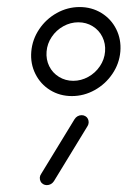

<svg xmlns="http://www.w3.org/2000/svg" viewBox="-20 -539 372 559"><path d="M285.9 -388.9Q287.8 -411.9 278.1 -431.5Q268.5 -451.1 249.8 -462.6Q231.1 -474.1 208.1 -474.1Q185.2 -474.1 164.4 -462.6Q143.7 -451.1 130.6 -431.5Q117.4 -411.9 115.6 -388.9Q113.7 -365.9 123.3 -346.3Q133 -326.7 151.7 -315.2Q170.4 -303.7 193.3 -303.7Q216.3 -303.7 237 -315.2Q257.8 -326.7 270.9 -346.3Q284.1 -365.9 285.9 -388.9ZM71.1 -388.9Q74.1 -424.1 94.1 -453.9Q114.1 -483.7 145.4 -501.1Q176.7 -518.5 211.9 -518.5Q247 -518.5 275.4 -501.1Q303.7 -483.7 318.5 -453.9Q333.3 -424.1 330.4 -388.9Q327.4 -353.7 307.2 -323.9Q287 -294.1 255.7 -276.7Q224.4 -259.3 189.3 -259.3Q154.1 -259.3 125.9 -276.7Q97.8 -294.1 83 -323.9Q68.1 -353.7 71.1 -388.9ZM116.3 0Q110.4 0 105.4 -3Q100.4 -5.9 98 -11.1Q95.6 -16.3 95.9 -22.2Q96.3 -27.8 100 -33L197 -191.9Q200.4 -197.4 205.9 -200.6Q211.5 -203.7 217.8 -203.7Q223.7 -203.7 228.7 -200.7Q233.7 -197.8 236.1 -192.6Q238.5 -187.4 238.1 -181.5Q237.4 -175.2 234.4 -171.1L137 -11.5Q133.3 -5.9 128 -3Q122.6 0 116.3 0Z"/></svg>

Font: 26F Galaxy Sans Oblique
Style: Regular
Weight: 400
Italic angle: -5°
Designer: C₂₉H₂₅N₃O₅
Version: Version 1.200;FEAKit 1.0